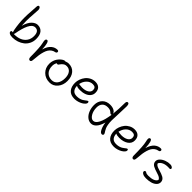

<svg xmlns="http://www.w3.org/2000/svg" viewBox="266 -2173 3586 3586"><g transform="rotate(45 2059.0 -380.0)"><path d="M180.2 -47.9Q153.8 -47.9 131.3 -52.7Q108.9 -57.6 92.5 -69.6Q76.2 -81.5 76.2 -99.1Q76.2 -111.8 82.8 -118.4Q89.4 -125 100.1 -125Q102.5 -125 106 -124.5Q109.4 -124 113.5 -123.3Q117.7 -122.6 120.1 -122.1Q113.3 -135.7 106.9 -168Q78.1 -326.2 78.1 -461.9Q78.1 -554.2 86.2 -648.4Q94.2 -742.7 94.2 -775.9Q94.2 -792.5 101.8 -804.7Q109.4 -816.9 122.1 -816.9Q138.2 -816.9 150.1 -798.8Q162.1 -780.8 162.1 -751Q162.1 -715.8 154.1 -627Q146 -538.1 146 -445.8Q146 -401.9 150.9 -325.2Q166.5 -384.3 190.7 -429.4Q214.8 -474.6 242.7 -500.2Q270.5 -525.9 298.1 -538.3Q325.7 -550.8 353 -550.8Q428.7 -550.8 472.9 -499.5Q517.1 -448.2 517.1 -342.8Q517.1 -275.4 489 -218.8Q460.9 -162.1 413.8 -125.2Q366.7 -88.4 306.2 -68.1Q245.6 -47.9 180.2 -47.9ZM163.1 -136.2Q160.6 -121.6 152.8 -113.8Q157.7 -112.8 168 -112.8Q248 -112.8 311.3 -139.6Q374.5 -166.5 412.4 -221.4Q450.2 -276.4 450.2 -352.1Q450.2 -484.9 353 -484.9Q317.4 -484.9 287.6 -459.7Q257.8 -434.6 234.9 -386.5Q211.9 -338.4 194.8 -277.6Q177.7 -216.8 163.1 -136.2Z M714.4 26.9Q696.3 26.9 686.5 11Q676.8 -4.9 676.8 -32.2Q676.8 -283.7 654.3 -374Q644.5 -412.6 644.5 -436Q644.5 -453.6 652.8 -464.4Q661.1 -475.1 676.8 -475.1Q725.1 -475.1 732.4 -282.2Q747.6 -336.4 771.5 -376.7Q795.4 -417 823.5 -439.2Q851.6 -461.4 880.1 -471.7Q908.7 -481.9 938.5 -481.9Q972.7 -481.9 972.7 -454.1Q972.7 -442.4 964.6 -432.6Q956.5 -422.9 941.4 -420.9Q901.9 -414.1 871.6 -392.1Q841.3 -370.1 821.3 -338.4Q801.3 -306.6 787.4 -259.8Q773.4 -212.9 766.1 -163.3Q758.8 -113.8 754.4 -48.8Q751.5 -3.9 743.4 11.5Q735.4 26.9 714.4 26.9Z M1265.1 57.1Q1155.8 57.1 1085.4 -12.7Q1015.1 -82.5 1015.1 -190.9Q1015.1 -234.4 1028.8 -274.9Q1042.5 -315.4 1063 -343.3Q1083.5 -371.1 1107.2 -392.3Q1130.9 -413.6 1151.4 -423.8Q1171.9 -434.1 1185.1 -434.1Q1192.4 -434.1 1198.2 -432.1Q1238.3 -449.2 1271 -449.2Q1369.6 -449.2 1427.2 -382.3Q1484.9 -315.4 1484.9 -201.2Q1484.9 -90.8 1421.9 -16.8Q1358.9 57.1 1265.1 57.1ZM1082 -198.2Q1082 -108.9 1130.9 -55.9Q1179.7 -2.9 1262.2 -2.9Q1333.5 -2.9 1375.2 -58.3Q1417 -113.8 1417 -207Q1417 -292 1380.4 -340.6Q1343.8 -389.2 1279.3 -389.2Q1248 -389.2 1227.5 -378.7Q1207 -368.2 1184.1 -345.2Q1171.9 -333 1162.1 -317.4Q1152.3 -301.8 1146 -295.4Q1139.6 -289.1 1127.9 -289.1Q1114.7 -289.1 1108.9 -294.9Q1082 -254.4 1082 -198.2Z M1811 -56.2Q1708.5 -56.2 1657.7 -115.7Q1606.9 -175.3 1606.9 -275.9Q1606.9 -326.2 1625.2 -376.5Q1643.6 -426.8 1676 -468Q1708.5 -509.3 1758.1 -535.2Q1807.6 -561 1864.7 -561Q1932.6 -561 1971.2 -523.9Q2009.8 -486.8 2009.8 -415Q2009.8 -363.3 1977.8 -324.2Q1945.8 -285.2 1890.9 -265.1Q1835.9 -245.1 1766.1 -245.1Q1699.7 -245.1 1673.8 -264.2Q1674.8 -199.7 1707 -160.4Q1739.3 -121.1 1808.1 -121.1Q1847.7 -121.1 1880.9 -130.1Q1914.1 -139.2 1935.3 -152.1Q1956.5 -165 1972.7 -178Q1988.8 -190.9 2001.5 -200Q2014.2 -209 2022.9 -209Q2034.2 -209 2038.1 -202.4Q2042 -195.8 2042 -180.2Q2042 -162.6 2022 -140.6Q2002 -118.7 1970.5 -100.1Q1939 -81.5 1895.8 -68.8Q1852.5 -56.2 1811 -56.2ZM1684.1 -314.9Q1688 -314.9 1712.2 -311Q1736.3 -307.1 1761.7 -307.1Q1843.8 -307.1 1893.3 -337.9Q1942.9 -368.7 1942.9 -418.9Q1942.9 -457 1923.6 -476.1Q1904.3 -495.1 1861.8 -495.1Q1793 -495.1 1742.4 -442.9Q1691.9 -390.6 1677.7 -314Z M2354.5 50.8Q2296.4 50.8 2249.5 11.2Q2202.6 -28.3 2177 -94Q2151.4 -159.7 2151.4 -236.8Q2151.4 -334 2209.7 -393.6Q2268.1 -453.1 2363.3 -453.1Q2426.3 -453.1 2468.3 -429.7Q2510.3 -406.2 2517.6 -370.1Q2533.2 -504.4 2533.2 -665Q2533.2 -717.8 2567.4 -717.8Q2601.6 -717.8 2601.6 -645Q2601.6 -565.4 2595 -448.7Q2588.4 -332 2588.4 -266.1Q2588.4 -205.6 2596.9 -158.4Q2605.5 -111.3 2617.7 -84.7Q2629.9 -58.1 2642.1 -39.3Q2654.3 -20.5 2662.8 -6.1Q2671.4 8.3 2671.4 21Q2671.4 32.2 2663.1 41Q2654.8 49.8 2638.2 49.8Q2604.5 49.8 2575 -8.5Q2545.4 -66.9 2534.2 -154.8Q2503.4 -48.8 2457.3 1Q2411.1 50.8 2354.5 50.8ZM2217.3 -236.8Q2217.3 -144.5 2257.1 -79.3Q2296.9 -14.2 2348.1 -14.2Q2404.8 -14.2 2448 -97.9Q2491.2 -181.6 2513.2 -338.9Q2508.3 -334 2499.5 -334Q2489.7 -334 2481.2 -339.6Q2472.7 -345.2 2464.1 -353.3Q2455.6 -361.3 2444.3 -369.1Q2433.1 -377 2412.4 -382.6Q2391.6 -388.2 2364.3 -388.2Q2293.5 -388.2 2255.4 -347.9Q2217.3 -307.6 2217.3 -236.8Z M2961.4 55.2Q2858.9 55.2 2808.1 -4.6Q2757.3 -64.5 2757.3 -165Q2757.3 -215.3 2775.6 -265.6Q2793.9 -315.9 2826.4 -357.2Q2858.9 -398.4 2908.4 -424.3Q2958 -450.2 3015.1 -450.2Q3083 -450.2 3121.6 -413.1Q3160.2 -376 3160.2 -304.2Q3160.2 -226.1 3091.6 -179.9Q3022.9 -133.8 2916.5 -133.8Q2850.1 -133.8 2824.2 -152.8Q2825.2 -88.4 2857.4 -49.1Q2889.6 -9.8 2958.5 -9.8Q2998 -9.8 3031.2 -18.8Q3064.5 -27.8 3085.7 -40.8Q3106.9 -53.7 3123 -66.9Q3139.2 -80.1 3151.9 -89.1Q3164.6 -98.1 3173.3 -98.1Q3184.1 -98.1 3188.2 -91.3Q3192.4 -84.5 3192.4 -68.8Q3192.4 -51.3 3172.4 -29.3Q3152.3 -7.3 3120.8 11.2Q3089.4 29.8 3046.1 42.5Q3002.9 55.2 2961.4 55.2ZM2834.5 -204.1Q2838.4 -204.1 2862.5 -200Q2886.7 -195.8 2912.1 -195.8Q2994.1 -195.8 3043.7 -226.8Q3093.3 -257.8 3093.3 -308.1Q3093.3 -346.2 3074 -365Q3054.7 -383.8 3012.2 -383.8Q2943.4 -383.8 2892.8 -331.8Q2842.3 -279.8 2828.1 -203.1Z M3380.9 -35.2Q3362.8 -35.2 3353 -51Q3343.3 -66.9 3343.3 -94.2Q3343.3 -345.7 3320.8 -436Q3311 -474.6 3311 -498Q3311 -515.6 3319.3 -526.4Q3327.6 -537.1 3343.3 -537.1Q3391.6 -537.1 3398.9 -342.8Q3414.1 -397 3438 -437.5Q3461.9 -478 3490 -500.5Q3518.1 -522.9 3546.6 -533.4Q3575.2 -543.9 3605 -543.9Q3639.2 -543.9 3639.2 -516.1Q3639.2 -504.4 3631.1 -494.6Q3623 -484.9 3607.9 -482.9Q3568.4 -476.1 3538.1 -454.1Q3507.8 -432.1 3487.8 -400.4Q3467.8 -368.7 3453.9 -321.8Q3439.9 -274.9 3432.6 -225.3Q3425.3 -175.8 3420.9 -110.8Q3418 -65.9 3409.9 -50.5Q3401.9 -35.2 3380.9 -35.2Z M3803.7 47.9Q3749.5 47.9 3717 29.3Q3684.6 10.7 3684.6 -12.2Q3684.6 -24.9 3692.4 -33Q3700.2 -41 3713.9 -41Q3720.2 -41 3726.3 -37.4Q3732.4 -33.7 3738 -29.1Q3743.7 -24.4 3759.8 -20.8Q3775.9 -17.1 3799.8 -17.1Q3958 -17.1 3992.7 -95.2Q3988.3 -114.7 3969.7 -129.9Q3951.2 -145 3925.5 -154.8Q3899.9 -164.6 3869.9 -173.6Q3839.8 -182.6 3810.8 -193.4Q3781.7 -204.1 3757.8 -217.8Q3733.9 -231.4 3719.2 -254.2Q3704.6 -276.9 3704.6 -306.2Q3704.6 -346.2 3740.2 -382.3Q3775.9 -418.5 3832 -439.5Q3888.2 -460.4 3945.8 -459Q3975.6 -458.5 3995.1 -444.8Q4014.6 -431.2 4014.6 -417Q4014.6 -392.1 3984.9 -392.1Q3983.4 -392.1 3971.2 -393.1Q3959 -394 3947.8 -394Q3882.8 -394 3834.5 -372.1Q3786.1 -350.1 3763.7 -308.1Q3767.1 -289.6 3785.2 -275.4Q3803.2 -261.2 3829.1 -251.7Q3855 -242.2 3885.5 -233.4Q3916 -224.6 3945.8 -213.9Q3975.6 -203.1 4000 -189Q4024.4 -174.8 4039.6 -151.6Q4054.7 -128.4 4054.7 -98.1Q4054.7 -49.8 4018.1 -15.9Q3981.4 18.1 3926.3 33Q3871.1 47.9 3803.7 47.9Z"/></g></svg>

Font: Shantell Sans Bouncy
Style: Regular
Weight: 300
Designer: Stephen Nixon, Anya Danilova, Shantell Martin
Foundry: Arrow Type
Version: Version 1.006;[9816181b4]